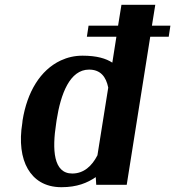

<svg xmlns="http://www.w3.org/2000/svg" viewBox="-20 -770 730 800"><path d="M73 -258C60 -179 69 -112 96 -66C121 -23 165 10 236 10C301 10 344 -8 379 -32L381 0H508L606 -617H683L690 -663H613L627 -750H486L472 -663H349L342 -617H465L448 -509C422 -526 384 -538 324 -538C291 -538 261 -531 233 -518C148 -478 93 -387 74 -268ZM214 -256 216 -270C233 -379 271 -480 351 -480C399 -480 422 -450 431 -405L386 -123C363 -78 329 -47 281 -47C202 -47 197 -147 214 -256Z"/></svg>

Font: Aerodynamic
Style: Obl
Weight: 500
Designer: Google
Version: Version 2.000980; 2014